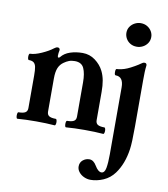

<svg xmlns="http://www.w3.org/2000/svg" viewBox="-97 -728 946 1081"><g transform="rotate(10 376.0 -188.0)"><path d="M526.9 -14.6Q526.9 -7.3 524.9 -1.7Q522.9 3.9 520 3.9Q472.7 0 413.1 0Q353.5 0 306.2 3.9Q303.2 3.9 301.5 -1.5Q299.8 -6.8 299.8 -14.6Q299.8 -22.5 301.5 -27.8Q303.2 -33.2 306.2 -33.2Q332.5 -33.2 345 -40.5Q357.4 -47.9 357.4 -65.9V-262.2Q357.4 -312.5 344 -342.3Q330.6 -372.1 291.5 -372.1Q272 -372.1 258.1 -366.7Q244.1 -361.3 230.5 -351.6Q210.9 -338.4 201.4 -316.2Q191.9 -293.9 191.9 -254.9V-65.9Q191.9 -47.9 203.9 -40.5Q215.8 -33.2 242.2 -33.2Q245.1 -33.2 247.1 -27.6Q249 -22 249 -14.6Q249 -7.3 247.1 -1.7Q245.1 3.9 242.2 3.9Q194.8 0 135.3 0Q75.7 0 28.3 3.9Q25.4 3.9 23.7 -1.5Q22 -6.8 22 -14.6Q22 -22.5 23.7 -27.8Q25.4 -33.2 28.3 -33.2Q54.7 -33.2 67.1 -40.5Q79.6 -47.9 79.6 -65.9V-252.4Q79.6 -284.7 76.2 -301.3Q72.8 -317.9 63.2 -325.4Q53.7 -333 34.7 -333Q31.7 -333 30 -338.4Q28.3 -343.8 28.3 -351.1Q28.3 -358.9 30 -364Q31.7 -369.1 34.7 -369.1Q61.5 -369.1 100.8 -386.7Q140.1 -404.3 163.1 -422.4Q169.4 -427.2 173.8 -429.2Q178.2 -431.2 183.6 -431.2Q189.5 -431.2 192.6 -427.7Q195.8 -424.3 195.8 -418Q191.9 -399.9 191.9 -384.8Q191.9 -375.5 196.8 -375.5Q202.1 -375.5 205.1 -379.9Q223.6 -403.3 256.3 -414.1Q289.1 -424.8 327.1 -424.8Q367.2 -424.8 399.2 -401.1Q431.2 -377.4 447.8 -343.8Q459.5 -319.8 464.6 -291.7Q469.7 -263.7 469.7 -227.1V-65.9Q469.7 -47.9 481.7 -40.5Q493.7 -33.2 520 -33.2Q522.9 -33.2 524.9 -27.6Q526.9 -22 526.9 -14.6ZM549.3 -580.1Q549.3 -600.1 559.8 -615.2Q570.3 -630.4 586.7 -638.7Q603 -647 620.1 -647Q641.1 -647 657.2 -637.5Q673.3 -627.9 682.4 -612.5Q691.4 -597.2 691.4 -580.1Q691.4 -559.6 680.9 -544.2Q670.4 -528.8 654.1 -520.5Q637.7 -512.2 620.1 -512.2Q599.1 -512.2 583 -521.7Q566.9 -531.2 558.1 -546.9Q549.3 -562.5 549.3 -580.1ZM692.4 -418Q689.9 -397.9 689.2 -379.2Q688.5 -360.4 688.5 -333V-67.9Q688.5 26.4 683.1 62Q670.9 147.9 628.9 205.1Q604 238.8 566.9 254.9Q529.8 271 493.2 271Q474.6 271 456.5 262.9Q438.5 254.9 426.8 240.2Q415 225.6 415 208Q415 185.1 431.4 171.6Q447.8 158.2 468.3 158.2Q492.2 158.2 509.3 187.5Q528.3 219.2 546.4 219.2Q565.4 219.2 570.8 189.2Q576.2 159.2 576.2 111.8V-272Q576.2 -333 531.2 -333Q524.4 -333 524.4 -351.1Q524.4 -369.1 531.2 -369.1Q541.5 -369.1 558.1 -372.8Q574.7 -376.5 590.3 -383.3Q606.4 -390.1 629.4 -403.3Q652.3 -416.5 659.7 -422.4Q666 -427.2 670.4 -429.2Q674.8 -431.2 680.2 -431.2Q686 -431.2 689.2 -427.7Q692.4 -424.3 692.4 -418Z"/></g></svg>

Font: JuniusX
Style: Bold
Weight: 700
Designer: Peter S. Baker
Foundry: Briery Creek Software
Version: Version 1.004